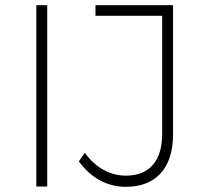

<svg xmlns="http://www.w3.org/2000/svg" viewBox="-20 -719 807 740"><path d="M120 -699H162V0H120ZM465 1Q411 1 365 -24Q319 -49 284 -97L307 -130Q338 -87 379 -64.5Q420 -42 465 -42Q533 -42 569 -83.5Q605 -125 605 -203V-658H348V-699H647V-202Q647 -104 599.5 -51.5Q552 1 465 1Z"/></svg>

Font: Montserrat arm2 ExtraLight
Style: Regular
Weight: 275
Designer: Julieta Ulanovsky
Foundry: Julieta Ulanovsky
Version: Version 6.000